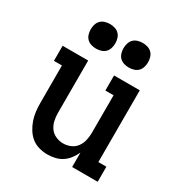

<svg xmlns="http://www.w3.org/2000/svg" viewBox="-178 -881 956 1015"><g transform="rotate(30 300.0 -373.5)"><path d="M257 8Q231 8 205.5 1Q180 -6 160 -22Q140 -38 126 -60.5Q112 -83 103.5 -107.5Q95 -132 92 -158Q89 -184 89 -210V-438H40V-530H196V-210Q196 -187 201 -164Q206 -141 219.5 -122Q233 -103 255 -93.5Q277 -84 300 -84Q323 -84 345 -93.5Q367 -103 380.5 -122Q394 -141 399 -164Q404 -187 404 -210V-438H354V-530H511V-92H560V0H404V-88Q394 -67 380 -48Q366 -29 346.5 -16Q327 -3 304 2.5Q281 8 257 8ZM400 -605Q385 -605 370 -609.5Q355 -614 344.5 -624.5Q334 -635 329.5 -650Q325 -665 325 -680Q325 -695 329.5 -710Q334 -725 344.5 -735.5Q355 -746 370 -750.5Q385 -755 400 -755Q415 -755 430 -750.5Q445 -746 455.5 -735.5Q466 -725 470.5 -710Q475 -695 475 -680Q475 -665 470.5 -650Q466 -635 455.5 -624.5Q445 -614 430 -609.5Q415 -605 400 -605ZM200 -605Q185 -605 170 -609.5Q155 -614 144.5 -624.5Q134 -635 129.5 -650Q125 -665 125 -680Q125 -695 129.5 -710Q134 -725 144.5 -735.5Q155 -746 170 -750.5Q185 -755 200 -755Q215 -755 230 -750.5Q245 -746 255.5 -735.5Q266 -725 270.5 -710Q275 -695 275 -680Q275 -665 270.5 -650Q266 -635 255.5 -624.5Q245 -614 230 -609.5Q215 -605 200 -605Z"/></g></svg>

Font: Iosevka Curly Slab SmBdEx
Style: Regular
Weight: 600
Width: 7
Monospace: yes
Designer: Belleve Invis
Foundry: Belleve Invis
Version: Version 11.1.0; ttfautohint (v1.8.3)